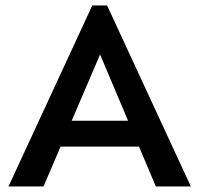

<svg xmlns="http://www.w3.org/2000/svg" viewBox="-20 -676 723 696"><path d="M10.7 0 314.5 -656.2H368.2L671.9 0H544.9L342.8 -478.5L137.7 0ZM163.1 -144.5V-238.3H527.3V-144.5Z"/></svg>

Font: Sen Medium
Style: Regular
Weight: 500
Designer: Kosal Sen, Philatype
Foundry: Philatype
Version: Version 2.000;gftools[0.9.31]